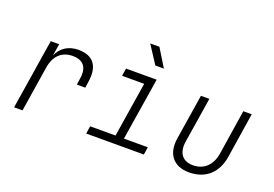

<svg xmlns="http://www.w3.org/2000/svg" viewBox="-107 -1094 2015 1414"><g transform="rotate(20 900.0 -387.5)"><path d="M80 0H146L202 -356C217 -450 272 -503 357 -503C442 -503 479 -455 464 -364L457 -315H523L530 -364C550 -489 500 -560 382 -560C304 -560 245 -521 218 -456L233 -550H167Z M952 -645H1019L933 -785H861ZM645 0H1097L1106 -60H919L997 -550H757L748 -490H921L853 -60H654Z M1453 10C1581 10 1666 -65 1687 -196L1742 -550H1676L1621 -196C1606 -103 1546 -49 1463 -49C1381 -49 1339 -103 1354 -196L1410 -550H1344L1288 -196C1268 -69 1331 10 1453 10Z"/></g></svg>

Font: JetBrains Mono ExtraLight
Style: Italic
Weight: 240
Italic angle: -9°
Monospace: yes
Designer: Philipp Nurullin, Konstantin Bulenkov
Foundry: JetBrains
Version: Version 2.305